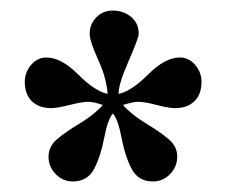

<svg xmlns="http://www.w3.org/2000/svg" viewBox="-20 -735 429 364"><path d="M27 -580Q27 -598 39 -612Q51 -626 68 -626Q96 -626 128 -594Q160 -562 184 -557Q182 -587 166 -622Q150 -657 150 -671Q150 -689 162.5 -702Q175 -715 194 -715Q214 -715 228.5 -703Q243 -691 243 -671Q243 -663 223.5 -618.5Q204 -574 205 -557Q229 -562 261 -594Q293 -626 321 -626Q338 -626 350 -612Q362 -598 362 -580Q362 -556 348.5 -543Q335 -530 312 -530Q300 -530 277 -536Q254 -542 242 -542Q233 -542 213 -536Q230 -517 257.5 -500.5Q285 -484 300.5 -470.5Q316 -457 316 -438Q316 -419 302.5 -405Q289 -391 270 -391Q242 -391 229.5 -415Q217 -439 210.5 -473.5Q204 -508 194 -520Q184 -508 177.5 -473.5Q171 -439 158.5 -415Q146 -391 118 -391Q99 -391 85.5 -405Q72 -419 72 -438Q72 -457 87.5 -470.5Q103 -484 130.5 -500.5Q158 -517 175 -536Q157 -542 147 -542Q136 -542 112 -536Q88 -530 77 -530Q54 -530 40.5 -543Q27 -556 27 -580Z"/></svg>

Font: Justus
Style: Oldstyle
Weight: 500
Version: Version 001.000